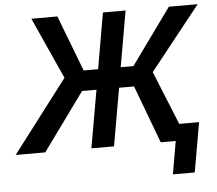

<svg xmlns="http://www.w3.org/2000/svg" viewBox="-102 -776 1150 1016"><g transform="rotate(-5 472.5 -268.0)"><path d="M611.3 -306.6H531.7L478 0H357.9L411.6 -306.6H335L112.8 0H-44.4L248.5 -384.3L101.1 -710.9H239.3L353 -414.1H429.7L481.4 -710.9H601.6L549.8 -414.1H617.2L831.5 -710.9H984.4L716.3 -373.5L868.2 0H726.1ZM891.6 174.8H775.4L821.3 -88.4H937.5Z"/></g></svg>

Font: Roboto Medium
Style: Italic
Weight: 500
Italic angle: -12°
Designer: Google
Version: Version 2.134; 2016